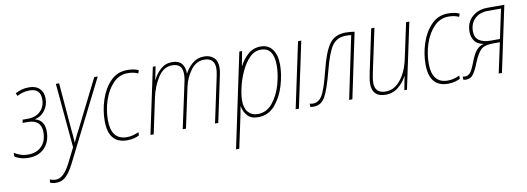

<svg xmlns="http://www.w3.org/2000/svg" viewBox="-75 -906 4167 1517"><g transform="rotate(-10 2008.5 -147.0)"><path d="M97 11Q179 11 225.5 -39.5Q272 -90 272 -170Q272 -259 198 -279V-281Q245 -290 276.5 -330.5Q308 -371 308 -427Q308 -477 278.5 -507Q249 -537 195 -537Q160 -537 133.5 -529.5Q107 -522 83 -509L93 -486Q116 -498 139.5 -505Q163 -512 194 -512Q281 -512 281 -427Q281 -366 242.5 -330Q204 -294 142 -294H101L96 -269H135Q245 -269 245 -169Q245 -98 205 -56.5Q165 -15 97 -15Q64 -15 35.5 -24.5Q7 -34 -15 -49V-19Q2 -7 30.5 2Q59 11 97 11Z M277 243Q323 243 354.5 212.5Q386 182 418 121L744 -527H716L530 -156Q514 -126 500 -98Q486 -70 476 -47H474Q472 -95 465 -157L434 -527H408L455 -10L394 111Q339 218 279 218Q252 218 230 208L227 233Q245 243 277 243Z M887 10Q918 10 942 3.5Q966 -3 984 -12V-38Q962 -28 938.5 -21.5Q915 -15 889 -15Q763 -15 763 -173Q763 -254 789 -332Q815 -410 864 -461Q913 -512 981 -512Q1029 -512 1064 -495L1072 -520Q1036 -537 981 -537Q901 -537 846.5 -480.5Q792 -424 764.5 -340Q737 -256 737 -171Q737 10 887 10Z M1074 0H1100L1160 -283Q1179 -373 1224 -442.5Q1269 -512 1338 -512Q1419 -512 1419 -429Q1419 -418 1417.5 -401Q1416 -384 1412 -368L1333 0H1359L1429 -327Q1445 -398 1488 -455Q1531 -512 1594 -512Q1678 -512 1678 -427Q1678 -406 1670 -366L1592 0H1618L1695 -364Q1704 -402 1704 -431Q1704 -484 1674.5 -510.5Q1645 -537 1598 -537Q1542 -537 1502.5 -502.5Q1463 -468 1443 -427H1442Q1443 -477 1419 -507Q1395 -537 1342 -537Q1287 -537 1248 -501.5Q1209 -466 1189 -422H1187L1208 -527H1186Z M1720 230H1746L1790 24Q1797 -6 1803 -38Q1809 -70 1814 -98H1816Q1823 -56 1851.5 -23Q1880 10 1937 10Q2019 10 2072.5 -51.5Q2126 -113 2152.5 -201.5Q2179 -290 2179 -369Q2179 -448 2145.5 -492.5Q2112 -537 2053 -537Q1992 -537 1949.5 -499Q1907 -461 1882 -411H1880L1902 -527H1880ZM1938 -15Q1891 -15 1862.5 -47.5Q1834 -80 1834 -140Q1834 -186 1848.5 -248.5Q1863 -311 1891 -371.5Q1919 -432 1958.5 -472Q1998 -512 2049 -512Q2152 -512 2152 -368Q2152 -294 2128 -212Q2104 -130 2056.5 -72.5Q2009 -15 1938 -15Z M2239 0 2351 -527H2377L2265 0Z M2383 4Q2443 4 2475 -50.5Q2507 -105 2548 -262Q2583 -398 2621 -451Q2659 -504 2732 -504Q2758 -504 2773 -501L2668 0H2694L2804 -523Q2790 -525 2772 -527Q2754 -529 2734 -529Q2645 -529 2601 -467Q2557 -405 2522 -262Q2485 -114 2456.5 -67.5Q2428 -21 2382 -21Q2368 -21 2356 -25V1Q2365 4 2383 4Z M2961 10Q3021 10 3065 -27.5Q3109 -65 3130 -109H3132L3111 0H3132L3244 -527H3218L3158 -247Q3137 -144 3086 -79.5Q3035 -15 2965 -15Q2879 -15 2879 -99Q2879 -118 2882.5 -140Q2886 -162 2891 -185L2964 -527H2938L2867 -192Q2862 -168 2857.5 -141.5Q2853 -115 2853 -96Q2853 10 2961 10Z M3461 10Q3492 10 3516 3.5Q3540 -3 3558 -12V-38Q3536 -28 3512.5 -21.5Q3489 -15 3463 -15Q3337 -15 3337 -173Q3337 -254 3363 -332Q3389 -410 3438 -461Q3487 -512 3555 -512Q3603 -512 3638 -495L3646 -520Q3610 -537 3555 -537Q3475 -537 3420.5 -480.5Q3366 -424 3338.5 -340Q3311 -256 3311 -171Q3311 10 3461 10Z M3605 3Q3645 3 3666.5 -28.5Q3688 -60 3709 -114Q3740 -190 3769.5 -216Q3799 -242 3868 -242H3920L3868 0H3894L4006 -527H3868Q3797 -527 3747.5 -483.5Q3698 -440 3698 -363Q3698 -323 3719.5 -291.5Q3741 -260 3792 -251Q3755 -242 3731 -213Q3707 -184 3683 -120Q3660 -60 3643 -41.5Q3626 -23 3604 -23Q3594 -23 3584 -25V-1Q3594 3 3605 3ZM3849 -267Q3792 -267 3758.5 -290Q3725 -313 3725 -364Q3725 -426 3764.5 -464Q3804 -502 3868 -502H3975L3925 -267Z"/></g></svg>

Font: Noto Sans UI SemiCondensed Thin
Style: Italic
Weight: 250
Width: 4
Italic angle: -12°
Designer: Monotype Design Team
Foundry: Monotype Imaging Inc.
Version: Version 1.901